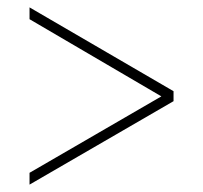

<svg xmlns="http://www.w3.org/2000/svg" viewBox="-20 -618 550 520"><path d="M60 -118 450 -344V-371L60 -598V-566L417 -357L60 -150Z"/></svg>

Font: Noto Serif Myanmar SemiCondensed Thin
Style: Regular
Weight: 100
Width: 4
Designer: Ben Mitchell and the Monotype Design Team
Foundry: Monotype Imaging Inc.
Version: Version 2.106